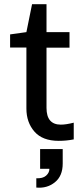

<svg xmlns="http://www.w3.org/2000/svg" viewBox="-20 -657 397 909"><path d="M105 -143.1V-432.1H27.8V-494.1L105 -504.9L131.8 -637.2H200.2V-504.9H309.1V-431.2H200.2V-146Q200.2 -66.9 268.1 -66.9Q292.5 -66.9 329.1 -76.2V2.9Q295.4 9.8 257.8 9.8Q181.2 9.8 143.1 -33.9Q105 -77.6 105 -143.1ZM213.9 142.1H169.9V48.8H276.9V117.2Q276.9 176.3 239.7 206.1Q202.6 235.8 151.9 231V187Q182.6 188.5 198.2 174.6Q213.9 160.6 213.9 142.1Z"/></svg>

Font: LT Superior Med
Style: Regular
Weight: 500
Designer: Daniel Lyons
Foundry: LyonsType
Version: Version 1.000